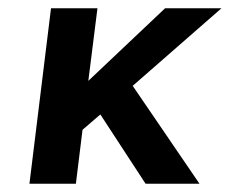

<svg xmlns="http://www.w3.org/2000/svg" viewBox="-20 -443 569 463"><path d="M300 -236 461 0H331L222 -167L179 -130L163 0H51L103 -423H215L193 -248L378 -423H514Z"/></svg>

Font: Josefin Sans SemiBold
Style: Italic
Weight: 600
Italic angle: -7°
Designer: Santiago Orozco
Foundry: Typemade
Version: Version 2.000